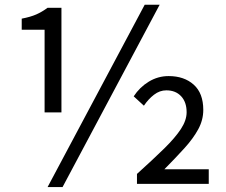

<svg xmlns="http://www.w3.org/2000/svg" viewBox="-20 -766 943 800"><path d="M165.8 -297.8V-642.2H70.5V-688.3Q107.1 -695.3 131.2 -705.9Q155.3 -716.5 178 -733.4H236V-297.8ZM178.3 13.4 583 -746.4H645.3L240.7 13.4ZM550.7 0V-41.3Q618.3 -102.2 664.3 -147.3Q710.2 -192.4 733.9 -228.7Q757.6 -265.1 757.6 -298.2Q757.6 -340.6 734.6 -365.1Q711.7 -389.6 673 -389.6Q645.5 -389.6 621.7 -371.3Q598 -353.1 579.6 -325.6L537.1 -364.6Q561.7 -402.4 599.8 -425.7Q637.9 -449 682.6 -449Q747.2 -449 787.1 -413.3Q827 -377.6 827 -308Q827 -266.3 806.1 -227.6Q785.1 -188.9 748.6 -148.7Q712.1 -108.5 665 -60.8H849.8V0Z"/></svg>

Font: Noto Sans JP
Style: Regular
Weight: 100
Designer: Ryoko NISHIZUKA 西塚涼子 (kana, bopomofo & ideographs); Paul D. Hunt (Latin, Greek & Cyrillic); Sandoll Communications 산돌커뮤니
Foundry: Adobe
Version: Version 2.004;hotconv 1.0.118;makeotfexe 2.5.65603